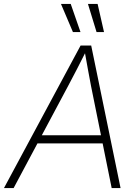

<svg xmlns="http://www.w3.org/2000/svg" viewBox="-49 -960 692 980"><path d="M-28.8 0 362.3 -727.5H416.5L566.4 0H521L415.5 -521.5Q408.2 -561 399.7 -606.2Q391.1 -651.4 381.3 -708H395Q366.7 -651.9 343.5 -606.7Q320.3 -561.5 298.8 -521.5L20.5 0ZM126.5 -228 133.3 -269.5H493.2L486.3 -228ZM443.8 -796.4 399.9 -939.9H449.2L481.9 -796.4ZM323.2 -796.4 262.2 -939.9H312L361.8 -796.4Z"/></svg>

Font: Inter 28pt ExtraLight
Style: Italic
Weight: 250
Italic angle: -9.3988°
Designer: Rasmus Andersson
Foundry: rsms
Version: Version 4.001;git-66647c0bb